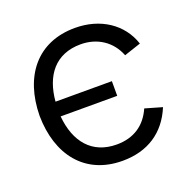

<svg xmlns="http://www.w3.org/2000/svg" viewBox="-110 -684 797 807"><g transform="rotate(-20 288.5 -281.0)"><path d="M306.2 -57.3C195.8 -57.3 134.4 -132.3 124 -249H377.1V-314.6H125C134.4 -428.1 192.7 -505.2 306.2 -505.2C380.2 -505.2 440.6 -465.6 466.7 -397.9L541.7 -422.9C510.4 -518.8 420.8 -578.1 307.3 -578.1C138.5 -578.1 43.8 -458.3 41.7 -281.2C43.8 -107.3 136.5 15.6 306.2 15.6C417.7 15.6 500 -37.5 541.7 -138.5L465.6 -160.4C436.5 -93.8 382.3 -57.3 306.2 -57.3Z"/></g></svg>

Font: Manrope3
Style: Regular
Weight: 400
Width: 4
Designer: Mikhail Sharanda
Foundry: Mikhail Sharanda
Version: Version 3.000;PS 003.000;hotconv 1.0.88;makeotf.lib2.5.64775